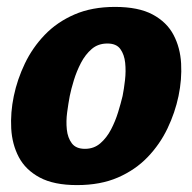

<svg xmlns="http://www.w3.org/2000/svg" viewBox="-20 -528 557 556"><path d="M20 -250Q30 -298 52 -344Q74 -390 109.5 -427Q145 -464 195.5 -486Q246 -508 313 -508Q381 -508 422 -486Q463 -464 482.5 -427Q502 -390 504.5 -344Q507 -298 497 -250Q487 -202 465 -156Q443 -110 407.5 -73Q372 -36 321.5 -14Q271 8 203 8Q136 8 95 -14Q54 -36 34.5 -73Q15 -110 12.5 -156Q10 -202 20 -250ZM182 -250Q178 -229 174.5 -203Q171 -177 173.5 -153Q176 -129 188 -113Q200 -97 226 -97Q252 -97 270.5 -113Q289 -129 301.5 -153Q314 -177 322 -203Q330 -229 335 -250Q339 -270 342 -296Q345 -322 342.5 -346Q340 -370 328.5 -386Q317 -402 291 -402Q264 -402 245.5 -386Q227 -370 214.5 -346Q202 -322 194 -296Q186 -270 182 -250Z"/></svg>

Font: Epunda Sans ExtraBold
Style: Italic
Weight: 800
Italic angle: -12.0243°
Designer: Simon Atzbach
Foundry: typofactur
Version: Version 2.204; ttfautohint (v1.8.4.7-5d5b)